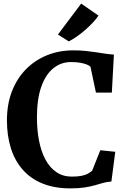

<svg xmlns="http://www.w3.org/2000/svg" viewBox="-20 -1029 703 1060"><path d="M368.3 11Q281.7 11 216.1 -15.3Q150.4 -41.6 106.5 -91Q62.5 -140.3 40.4 -209.6Q18.3 -278.8 18.3 -364.4Q18.3 -453.3 45.8 -524.6Q73.4 -595.8 123.1 -646.4Q172.9 -697 239.6 -724Q306.4 -751 385.1 -751Q421.2 -751 452 -747.9Q482.8 -744.8 509.8 -740.6Q536.7 -736.3 561.3 -732.7Q585.9 -729.1 608.8 -727.7L597.5 -517.6H509.7L479.4 -660.8Q472.9 -667.3 458.5 -673.1Q444.1 -678.8 422.6 -682.6Q401 -686.4 371.6 -686.4Q317 -686.4 274.6 -652.2Q232.1 -618.1 208 -550.2Q183.9 -482.2 183.9 -380.4Q183.9 -310.9 195.7 -251.3Q207.4 -191.7 231.2 -147.5Q255 -103.4 291.3 -78.7Q327.7 -54 376.5 -54Q409.3 -54 430.7 -58.4Q452.1 -62.8 465.5 -70.4Q479 -78 488.7 -86.7L533.8 -199.5L616.4 -191L595 -27Q571.2 -25.4 550 -19.4Q528.8 -13.4 504.5 -6.3Q480.2 0.7 447.5 5.9Q414.8 11 368.3 11ZM360.1 -800.6H359.4L299.9 -838.4L428.1 -1009.2L523.6 -943Q512.9 -926.2 494.4 -906.2Q475.8 -886.3 453.1 -866.1Q430.4 -845.9 406.2 -828.8Q381.9 -811.7 360.1 -800.6Z"/></svg>

Font: Merriweather 7pt Light
Style: Regular
Weight: 300
Designer: Eben Sorkin
Foundry: Eben Sorkin
Version: Version 2.200;gftools[0.9.31]